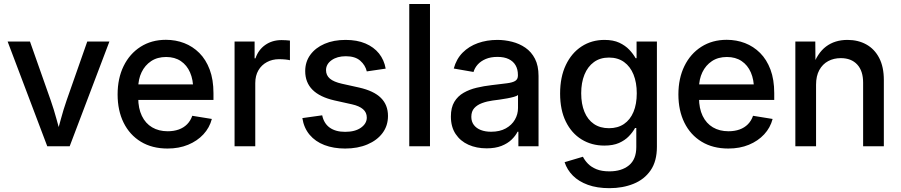

<svg xmlns="http://www.w3.org/2000/svg" viewBox="-20 -748 4608 982"><path d="M221.7 0 19 -535.6H133.3L239.3 -234.9Q255.9 -187.5 268.8 -139.6Q281.7 -91.8 294.9 -44.9H265.6Q278.8 -91.8 291.5 -139.4Q304.2 -187 320.8 -234.9L426.3 -535.6H539.6L336.4 0Z M836.9 11.7Q757.8 11.7 700.4 -23.2Q643.1 -58.1 612.3 -120.4Q581.5 -182.6 581.5 -265.1Q581.5 -347.2 612.3 -410.2Q643.1 -473.1 699 -508.8Q754.9 -544.4 828.6 -544.4Q878.4 -544.4 922.1 -527.6Q965.8 -510.7 999.5 -477.1Q1033.2 -443.4 1052.5 -392.1Q1071.8 -340.8 1071.8 -271.5V-236.8H636.7V-316.4H1016.6L968.3 -290.5Q968.3 -340.3 952.1 -377.4Q936 -414.6 905 -435.5Q874 -456.5 829.6 -456.5Q784.7 -456.5 752.9 -435.3Q721.2 -414.1 704.1 -378.4Q687 -342.8 687 -298.3V-247.6Q687 -193.8 705.6 -155.3Q724.1 -116.7 758.1 -96.7Q792 -76.7 837.9 -76.7Q869.1 -76.7 894.3 -85.7Q919.4 -94.7 937 -112.5Q954.6 -130.4 963.4 -155.8L1063.5 -139.6Q1051.8 -94.7 1020.3 -60.8Q988.8 -26.9 942.1 -7.6Q895.5 11.7 836.9 11.7Z M1179.7 0V-535.6H1282.2V-449.7H1286.6Q1301.3 -493.2 1336.7 -518.1Q1372.1 -543 1420.4 -543Q1431.2 -543 1443.4 -542.2Q1455.6 -541.5 1462.9 -540.5V-439.9Q1457 -441.9 1440.9 -443.6Q1424.8 -445.3 1407.2 -445.3Q1373 -445.3 1345.2 -430.4Q1317.4 -415.5 1301.5 -388.2Q1285.6 -360.8 1285.6 -322.8V0Z M1745.1 11.7Q1686 11.7 1639.4 -6.1Q1592.8 -23.9 1563.5 -58.8Q1534.2 -93.8 1526.4 -144L1627.9 -158.2Q1636.7 -116.2 1666.7 -95Q1696.8 -73.7 1745.1 -73.7Q1796.4 -73.7 1826.2 -95Q1856 -116.2 1856 -146.5Q1856 -172.9 1836.7 -189.5Q1817.4 -206.1 1780.3 -214.4L1690.4 -234.4Q1615.7 -251.5 1578.4 -288.8Q1541 -326.2 1541 -384.3Q1541 -432.1 1567.4 -468Q1593.8 -503.9 1640.1 -523.9Q1686.5 -543.9 1747.6 -543.9Q1806.2 -543.9 1849.1 -525.6Q1892.1 -507.3 1918.5 -474.4Q1944.8 -441.4 1952.6 -397L1856 -382.8Q1848.6 -414.6 1822.5 -437.5Q1796.4 -460.4 1748.5 -460.4Q1704.6 -460.4 1676 -440.2Q1647.5 -419.9 1647.5 -389.2Q1647.5 -362.8 1667.2 -345.9Q1687 -329.1 1728.5 -319.8L1816.4 -300.3Q1892.1 -283.2 1928.2 -247.3Q1964.4 -211.4 1964.4 -154.8Q1964.4 -105 1936.5 -67.6Q1908.7 -30.3 1859.1 -9.3Q1809.6 11.7 1745.1 11.7Z M2179.2 -727.5V0H2073.2V-727.5Z M2468.8 10.7Q2417 10.7 2375.7 -7.8Q2334.5 -26.4 2310.3 -62.7Q2286.1 -99.1 2286.1 -151.9Q2286.1 -197.8 2303.7 -227.1Q2321.3 -256.3 2351.1 -273.4Q2380.9 -290.5 2418 -299.3Q2455.1 -308.1 2494.1 -312.5Q2542.5 -318.4 2572 -322Q2601.6 -325.7 2615.2 -334.2Q2628.9 -342.8 2628.9 -361.3V-364.7Q2628.9 -393.6 2616.9 -414.1Q2605 -434.6 2581.8 -445.8Q2558.6 -457 2524.4 -457Q2489.7 -457 2464.4 -446.3Q2439 -435.5 2423.3 -418Q2407.7 -400.4 2401.9 -379.9L2300.8 -397.5Q2314 -446.3 2346.2 -478.8Q2378.4 -511.2 2424.3 -527.6Q2470.2 -543.9 2523.9 -543.9Q2561.5 -543.9 2599.1 -534.4Q2636.7 -524.9 2667.2 -503.9Q2697.8 -482.9 2716.1 -447.5Q2734.4 -412.1 2734.4 -359.4V0H2631.3V-74.2H2627Q2616.7 -53.2 2596.4 -33.7Q2576.2 -14.2 2544.7 -1.7Q2513.2 10.7 2468.8 10.7ZM2491.7 -74.2Q2536.1 -74.2 2566.9 -91.3Q2597.7 -108.4 2613.5 -136Q2629.4 -163.6 2629.4 -195.3V-262.2Q2623.5 -256.8 2608.6 -252.7Q2593.8 -248.5 2574.2 -244.9Q2554.7 -241.2 2534.9 -238.5Q2515.1 -235.8 2500 -233.9Q2470.7 -230 2445.6 -220.7Q2420.4 -211.4 2405.5 -194.8Q2390.6 -178.2 2390.6 -150.4Q2390.6 -126 2403.6 -108.9Q2416.5 -91.8 2439.2 -83Q2461.9 -74.2 2491.7 -74.2Z M3097.2 214.4Q3033.7 214.4 2986.8 197.3Q2939.9 180.2 2910.2 150.4Q2880.4 120.6 2867.7 81.5L2961.4 53.7Q2970.7 72.3 2987.3 89.4Q3003.9 106.4 3030.5 117.4Q3057.1 128.4 3096.7 128.4Q3159.2 128.4 3196.8 97.7Q3234.4 66.9 3234.4 3.9V-93.3H3228Q3215.8 -71.3 3196 -50.8Q3176.3 -30.3 3146 -16.8Q3115.7 -3.4 3070.8 -3.4Q3005.9 -3.4 2954.6 -34.9Q2903.3 -66.4 2874 -126Q2844.7 -185.5 2844.7 -269.5Q2844.7 -354 2874 -415.5Q2903.3 -477.1 2954.6 -510.5Q3005.9 -543.9 3071.8 -543.9Q3116.7 -543.9 3147.5 -529.5Q3178.2 -515.1 3198.5 -493.7Q3218.8 -472.2 3231 -450.2H3235.8V-535.6H3339.8V2.9Q3339.8 76.7 3307.6 123.3Q3275.4 169.9 3220.2 192.1Q3165 214.4 3097.2 214.4ZM3094.7 -92.3Q3139.6 -92.3 3171.4 -113.8Q3203.1 -135.3 3220 -175.5Q3236.8 -215.8 3236.8 -271Q3236.8 -325.7 3220.2 -366.7Q3203.6 -407.7 3171.9 -430.7Q3140.1 -453.6 3094.7 -453.6Q3049.3 -453.6 3017.6 -430.4Q2985.8 -407.2 2969.2 -366.2Q2952.6 -325.2 2952.6 -271Q2952.6 -216.3 2969.2 -176Q2985.8 -135.7 3017.6 -114Q3049.3 -92.3 3094.7 -92.3Z M3705.1 11.7Q3626 11.7 3568.6 -23.2Q3511.2 -58.1 3480.5 -120.4Q3449.7 -182.6 3449.7 -265.1Q3449.7 -347.2 3480.5 -410.2Q3511.2 -473.1 3567.1 -508.8Q3623 -544.4 3696.8 -544.4Q3746.6 -544.4 3790.3 -527.6Q3834 -510.7 3867.7 -477.1Q3901.4 -443.4 3920.7 -392.1Q3939.9 -340.8 3939.9 -271.5V-236.8H3504.9V-316.4H3884.8L3836.4 -290.5Q3836.4 -340.3 3820.3 -377.4Q3804.2 -414.6 3773.2 -435.5Q3742.2 -456.5 3697.8 -456.5Q3652.8 -456.5 3621.1 -435.3Q3589.4 -414.1 3572.3 -378.4Q3555.2 -342.8 3555.2 -298.3V-247.6Q3555.2 -193.8 3573.7 -155.3Q3592.3 -116.7 3626.2 -96.7Q3660.2 -76.7 3706.1 -76.7Q3737.3 -76.7 3762.5 -85.7Q3787.6 -94.7 3805.2 -112.5Q3822.8 -130.4 3831.5 -155.8L3931.6 -139.6Q3919.9 -94.7 3888.4 -60.8Q3856.9 -26.9 3810.3 -7.6Q3763.7 11.7 3705.1 11.7Z M4153.8 -314.5V0H4047.9V-535.6H4149.9L4150.9 -403.8H4135.3Q4159.7 -476.1 4204.8 -510Q4250 -543.9 4314.5 -543.9Q4369.1 -543.9 4411.1 -520.5Q4453.1 -497.1 4476.8 -451.4Q4500.5 -405.8 4500.5 -338.4V0H4394.5V-325.2Q4394.5 -385.3 4364.3 -418Q4334 -450.7 4280.3 -450.7Q4244.1 -450.7 4215.6 -435.3Q4187 -419.9 4170.4 -389.6Q4153.8 -359.4 4153.8 -314.5Z"/></svg>

Font: Inter 20pt Medium
Style: Regular
Weight: 500
Version: Version 4.001;git-66647c0bb